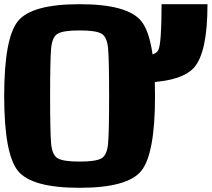

<svg xmlns="http://www.w3.org/2000/svg" viewBox="-20 -895 1009 915"><path d="M500 -437.5Q500 -609.4 495.1 -664.1Q490.2 -718.8 463.9 -734.4Q437.5 -750 359.4 -750Q281.2 -750 254.9 -734.4Q228.5 -718.8 223.6 -664.1Q218.8 -609.4 218.8 -437.5Q218.8 -265.6 223.6 -210.9Q228.5 -156.2 254.9 -140.6Q281.2 -125 359.4 -125Q437.5 -125 463.9 -140.6Q490.2 -156.2 495.1 -210.9Q500 -265.6 500 -437.5ZM718.8 -437.5Q718.8 -164.1 654.3 -82Q589.8 0 359.4 0Q128.9 0 64.5 -82Q0 -164.1 0 -437.5Q0 -710.9 64.5 -793Q128.9 -875 359.4 -875Q589.8 -875 654.3 -793Q718.8 -710.9 718.8 -437.5ZM625 -500H593.8V-625H625Q718.8 -625 734.4 -656.2Q750 -687.5 750 -875H968.8Q968.8 -642.6 903.3 -571.3Q837.9 -500 625 -500Z"/></svg>

Font: CraftyPE
Style: Regular
Weight: 400
Designer: Erek Butcher
Foundry: Haunted Coop
Version: Version 0.018;April 4, 2024;FontCreator 15.0.0.2962 64-bit